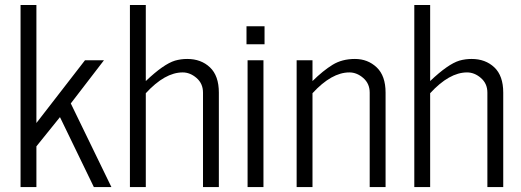

<svg xmlns="http://www.w3.org/2000/svg" viewBox="-20 -760 2118 780"><path d="M63.5 0V-739.7H127.9V-260.3L325.2 -515.1H402.3L267.6 -339.8L432.6 0H361.3L223.6 -284.2L127.9 -165.5V0Z M507.8 0V-739.7H572.3V-430.7Q644.5 -499.5 690.9 -513.7Q714.8 -520.5 740.7 -520.5Q796.9 -520.5 833 -486.3Q869.1 -452.1 869.1 -383.8V0H804.7V-383.8Q804.7 -420.4 778.6 -443.1Q752.4 -465.8 722.2 -465.8Q649.9 -465.8 572.3 -381.3V0Z M981.4 -580.1V-653.3H1054.7V-580.1ZM985.8 0V-515.1H1050.3V0Z M1185.1 0V-515.1H1249.5V-430.7Q1292.5 -473.1 1331.1 -496.8Q1369.6 -520.5 1421.9 -520.5Q1474.1 -520.5 1510.3 -486.3Q1546.4 -452.1 1546.4 -383.8V0H1481.9V-383.8Q1481.9 -420.4 1455.8 -443.1Q1429.7 -465.8 1399.4 -465.8Q1327.1 -465.8 1249.5 -381.3V0Z M1663.1 0V-739.7H1727.5V-430.7Q1799.8 -499.5 1846.2 -513.7Q1870.1 -520.5 1896 -520.5Q1952.1 -520.5 1988.3 -486.3Q2024.4 -452.1 2024.4 -383.8V0H1960V-383.8Q1960 -420.4 1933.8 -443.1Q1907.7 -465.8 1877.4 -465.8Q1805.2 -465.8 1727.5 -381.3V0Z"/></svg>

Font: News Cycle
Style: Regular
Weight: 500
Version: Version 0.5.2